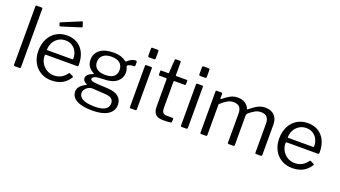

<svg xmlns="http://www.w3.org/2000/svg" viewBox="-70 -1395 3915 2213"><g transform="rotate(20 1887.0 -288.5)"><path d="M162 -17Q162 -7 158 -3.5Q154 0 144 0H92Q83 0 80 -3Q77 -6 77 -14L78 -728Q78 -742 90 -742H150Q162 -742 162 -729Z M372 -232Q372 -184 395.5 -143Q419 -102 459 -78Q499 -54 547 -54Q647 -54 703 -137Q707 -141 710 -141.5Q713 -142 717 -140L759 -119Q767 -114 761 -105Q722 -45 668 -17.5Q614 10 539 10Q466 10 408 -24Q350 -58 317.5 -119.5Q285 -181 285 -260Q285 -345 318 -408.5Q351 -472 408.5 -506Q466 -540 538 -540Q610 -540 664.5 -508Q719 -476 749 -414.5Q779 -353 779 -269V-265Q779 -256 776 -251.5Q773 -247 764 -247H381Q372 -247 372 -232ZM678 -302Q689 -302 692 -304.5Q695 -307 695 -316Q695 -360 676.5 -397.5Q658 -435 622.5 -457.5Q587 -480 540 -480Q489 -480 451 -454.5Q413 -429 393 -388.5Q373 -348 374 -302ZM669 -700Q670 -698 670 -694Q670 -686 659 -683L430 -611Q428 -610 424 -610Q417 -610 414 -619L406 -641Q405 -643 405 -646Q405 -654 411 -655L642 -751Q643 -752 646 -752Q652 -752 654 -746Z M1376 -539Q1395 -539 1395 -523V-488Q1395 -478 1390.5 -473.5Q1386 -469 1375 -470Q1342 -470 1323 -461Q1299 -451 1303 -438Q1304 -434 1309 -423Q1314 -412 1317 -398.5Q1320 -385 1320 -370Q1320 -299 1264.5 -254Q1209 -209 1103 -209Q1032 -209 1001 -197Q970 -185 970 -166Q970 -151 991 -143.5Q1012 -136 1061 -133L1190 -126Q1276 -121 1318 -85Q1360 -49 1360 13Q1360 89 1293.5 132Q1227 175 1104 175Q977 175 910.5 138.5Q844 102 844 34Q844 -33 938 -79Q949 -84 938 -90Q892 -110 892 -149Q892 -171 912.5 -191Q933 -211 971 -224Q976 -225 976 -229Q976 -234 971 -236Q927 -259 906 -291.5Q885 -324 885 -370Q885 -448 944 -493Q1003 -538 1111 -538Q1206 -538 1261 -493Q1268 -488 1271 -488Q1275 -488 1282 -493Q1301 -512 1326.5 -525.5Q1352 -539 1376 -539ZM1103 -262Q1172 -262 1206.5 -290Q1241 -318 1241 -371Q1241 -425 1206 -455Q1171 -485 1103 -485Q1037 -485 1000 -454.5Q963 -424 963 -371Q963 -319 999.5 -290.5Q1036 -262 1103 -262ZM1015 -65Q997 -66 974 -54.5Q951 -43 935 -22Q919 -1 919 24Q919 72 968 97.5Q1017 123 1113 123Q1282 123 1282 23Q1282 -12 1258.5 -32Q1235 -52 1182 -55Z M1587 -644Q1587 -634 1583 -629.5Q1579 -625 1569 -625H1511Q1496 -625 1496 -642V-726Q1496 -742 1510 -742H1573Q1579 -742 1583 -738Q1587 -734 1587 -727ZM1583 -17Q1583 -7 1579 -3.5Q1575 0 1565 0H1514Q1505 0 1502 -3Q1499 -6 1499 -14V-516Q1499 -530 1511 -530H1572Q1583 -530 1583 -517Z M1878 -468Q1870 -468 1870 -459V-142Q1870 -97 1885 -80Q1900 -63 1934 -63H2003Q2014 -63 2014 -52L2013 -18Q2013 -8 2001 -5Q1975 0 1907 0Q1844 0 1815 -29.5Q1786 -59 1786 -123V-457Q1786 -468 1776 -468H1696Q1685 -468 1685 -478V-520Q1685 -530 1695 -530H1780Q1787 -530 1787 -538L1798 -697Q1798 -710 1809 -710H1859Q1871 -710 1871 -696V-538Q1871 -530 1879 -530H2005Q2016 -530 2016 -521V-478Q2016 -468 2005 -468Z M2213 -644Q2213 -634 2209 -629.5Q2205 -625 2195 -625H2137Q2122 -625 2122 -642V-726Q2122 -742 2136 -742H2199Q2205 -742 2209 -738Q2213 -734 2213 -727ZM2209 -17Q2209 -7 2205 -3.5Q2201 0 2191 0H2140Q2131 0 2128 -3Q2125 -6 2125 -14V-516Q2125 -530 2137 -530H2198Q2209 -530 2209 -517Z M2378 0Q2364 0 2364 -13V-517Q2364 -530 2375 -530H2435Q2445 -530 2445 -519V-461Q2445 -449 2455 -458Q2509 -502 2547 -521Q2585 -540 2632 -540Q2688 -540 2724.5 -515Q2761 -490 2774 -452Q2776 -449 2778 -449Q2781 -449 2788 -454Q2840 -498 2881.5 -519Q2923 -540 2969 -540Q3041 -540 3081.5 -499Q3122 -458 3122 -388V-16Q3122 0 3107 0H3051Q3038 0 3038 -13V-370Q3038 -420 3014 -447Q2990 -474 2942 -474Q2902 -474 2867 -454.5Q2832 -435 2799 -406Q2791 -398 2788 -392Q2785 -386 2785 -377V-16Q2785 0 2770 0H2714Q2701 0 2701 -13V-370Q2701 -474 2605 -474Q2565 -474 2531.5 -455.5Q2498 -437 2448 -393V-15Q2448 -7 2444.5 -3.5Q2441 0 2433 0Z M3326 -232Q3326 -184 3349.5 -143Q3373 -102 3413 -78Q3453 -54 3501 -54Q3601 -54 3657 -137Q3661 -141 3664 -141.5Q3667 -142 3671 -140L3713 -119Q3721 -114 3715 -105Q3676 -45 3622 -17.5Q3568 10 3493 10Q3420 10 3362 -24Q3304 -58 3271.5 -119.5Q3239 -181 3239 -260Q3239 -345 3272 -408.5Q3305 -472 3362.5 -506Q3420 -540 3492 -540Q3564 -540 3618.5 -508Q3673 -476 3703 -414.5Q3733 -353 3733 -269V-265Q3733 -256 3730 -251.5Q3727 -247 3718 -247H3335Q3326 -247 3326 -232ZM3632 -302Q3643 -302 3646 -304.5Q3649 -307 3649 -316Q3649 -360 3630.5 -397.5Q3612 -435 3576.5 -457.5Q3541 -480 3494 -480Q3443 -480 3405 -454.5Q3367 -429 3347 -388.5Q3327 -348 3328 -302Z"/></g></svg>

Font: Libre Franklin
Style: Regular
Weight: 400
Designer: Pablo Impallari, Rodrigo Fuenzalida
Foundry: Impallari Type
Version: Version 1.001; ttfautohint (v1.4.1)